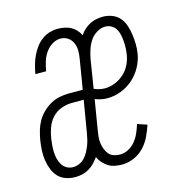

<svg xmlns="http://www.w3.org/2000/svg" viewBox="-85 -608 671 696"><g transform="rotate(-15 250.0 -260.0)"><path d="M115 8Q96 8 79 2Q62 -4 50.5 -16.5Q39 -29 32.5 -46Q26 -63 23.5 -81Q21 -99 22 -117.5Q23 -136 26 -155Q29 -172 34 -189.5Q39 -207 48 -223Q57 -239 71 -252.5Q85 -266 101 -275Q117 -284 135 -287.5Q153 -291 170 -291H222L240 -400Q243 -416 243 -431.5Q243 -447 237 -461Q231 -475 219 -483Q207 -491 191 -491Q175 -491 160 -481.5Q145 -472 135 -457.5Q125 -443 120 -427Q115 -411 112 -395L111 -390H71L72 -397Q75 -412 79.5 -427.5Q84 -443 91 -457.5Q98 -472 108 -485.5Q118 -499 131.5 -509Q145 -519 160.5 -523.5Q176 -528 191 -528Q204 -528 216.5 -525.5Q229 -523 239.5 -517.5Q250 -512 258.5 -503Q267 -494 273 -482Q280 -493 290 -502Q300 -511 311.5 -517Q323 -523 335.5 -525.5Q348 -528 360 -528Q378 -528 395 -521.5Q412 -515 423 -502Q434 -489 439.5 -472.5Q445 -456 447.5 -438.5Q450 -421 450.5 -403Q451 -385 448 -366Q444 -341 431 -317Q418 -293 397.5 -275Q377 -257 352 -247.5Q327 -238 301 -238Q289 -238 277.5 -240.5Q266 -243 255 -247L237 -138Q235 -126 233.5 -113.5Q232 -101 233.5 -89Q235 -77 239 -66Q243 -55 250 -46Q257 -37 268.5 -33Q280 -29 292 -29Q308 -29 323.5 -37Q339 -45 350 -58.5Q361 -72 368 -88Q375 -104 380 -120L416 -108Q409 -87 399 -66Q389 -45 373 -28Q357 -11 335 -1.5Q313 8 291 8Q277 8 263.5 5.5Q250 3 239 -4Q228 -11 219 -21Q210 -31 205 -43Q197 -32 187.5 -22Q178 -12 166 -5Q154 2 141 5Q128 8 115 8ZM302 -275Q320 -275 339 -282.5Q358 -290 373 -303.5Q388 -317 397 -335Q406 -353 409 -372Q411 -385 411.5 -397.5Q412 -410 411 -422.5Q410 -435 407.5 -447Q405 -459 399 -469Q393 -479 382.5 -485Q372 -491 359 -491Q343 -491 327 -481Q311 -471 301.5 -456Q292 -441 286.5 -424Q281 -407 278 -390L261 -284Q270 -280 280.5 -277.5Q291 -275 302 -275ZM117 -29Q128 -29 139.5 -34Q151 -39 159.5 -48Q168 -57 174 -68Q180 -79 184.5 -90.5Q189 -102 191.5 -113.5Q194 -125 196 -136L216 -255H170Q151 -255 131 -247.5Q111 -240 97 -224.5Q83 -209 76 -189.5Q69 -170 66 -151Q64 -138 63 -125Q62 -112 62.5 -99Q63 -86 66 -74Q69 -62 75.5 -51.5Q82 -41 92.5 -35Q103 -29 117 -29Z"/></g></svg>

Font: Iosevka Curly Extralight
Style: Italic
Weight: 200
Italic angle: -9°
Monospace: yes
Designer: Belleve Invis
Foundry: Belleve Invis
Version: Version 22.1.2; ttfautohint (v1.8.4)